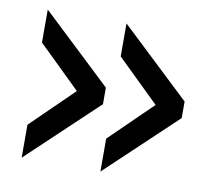

<svg xmlns="http://www.w3.org/2000/svg" viewBox="-62 -560 685 628"><g transform="rotate(10 281.0 -246.0)"><path d="M309.5 0V-109.5L449.5 -246L309.5 -382.5V-492L541 -273.5V-218.5ZM48 0V-109.5L188 -246L48 -382.5V-492L279.5 -273.5V-218.5Z"/></g></svg>

Font: Mohave Medium
Style: Regular
Weight: 500
Designer: Gumpita Rahayu
Foundry: Tokotype
Version: Version 2.003